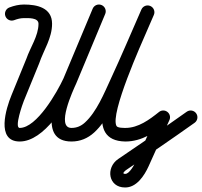

<svg xmlns="http://www.w3.org/2000/svg" viewBox="-25 -595 892 848"><path d="M37.5 -505.9C37.5 -505.9 37.5 -505.9 37.5 -505.9C52 -511.3 65.5 -515 81 -515C99.7 -515 145 -517.7 145 -490C145 -436.6 108.6 -385.6 91.6 -335.7C91.6 -335.7 91.8 -336.1 91.9 -336.5C92.1 -336.9 92.2 -337.4 92.2 -337.3C69.9 -282.7 47.6 -228 25.2 -173.3C25.2 -173.3 25.2 -173.4 25.2 -173.4C25.2 -173.4 25.3 -173.4 25.3 -173.4C2.6 -118.3 -44.6 30 62 30C170.8 30 270 -137.3 310.2 -224.4C310.2 -224.4 310.3 -224.7 310.5 -224.9C310.6 -225.2 310.7 -225.4 310.7 -225.4C353.7 -328.1 396.7 -430.7 439.7 -533.4C446.1 -548.7 438.9 -566.3 423.6 -572.7C408.3 -579.1 390.7 -571.9 384.3 -556.6C341.3 -453.9 298.3 -351.3 255.3 -248.6C255.3 -248.6 255.4 -248.8 255.5 -249.1C255.7 -249.3 255.8 -249.6 255.8 -249.6C227.8 -189 137.8 -30 62 -30C36.9 -30 75.3 -137.4 80.7 -150.6C80.7 -150.6 80.8 -150.6 80.8 -150.6C80.8 -150.6 80.8 -150.7 80.8 -150.7C103.1 -205.3 125.4 -260 147.8 -314.7C147.8 -314.7 147.9 -315.1 148.1 -315.5C148.2 -315.9 148.4 -316.3 148.4 -316.3C168.1 -374.1 205 -426.6 205 -490C205 -561.4 138.1 -575 81 -575C58.2 -575 37.6 -570 16.5 -562.1C1 -556.3 -6.9 -539 -1.1 -523.5C4.7 -508 22 -500.1 37.5 -505.9ZM384.3 -556.5C384.3 -556.5 384.3 -556.5 384.3 -556.5C341.6 -454.2 299 -351.9 256.3 -249.5C256.3 -249.5 256.4 -249.8 256.5 -250C256.6 -250.2 256.7 -250.4 256.7 -250.4C223.2 -176.9 138.7 30 290.8 30C329.2 30 362.6 16 390.8 -9.7C448.9 -62.7 485.4 -149.4 517.9 -219.4C565.3 -321.7 609.2 -425.7 654.5 -529C661.1 -544.1 654.2 -561.8 639 -568.5C623.9 -575.1 606.2 -568.2 599.5 -553C554.4 -450.1 510.7 -346.5 463.4 -244.6C434.7 -182.6 401.8 -101.2 350.3 -54C333.2 -38.3 314.1 -30 290.8 -30C220.5 -30 298 -196.4 311.3 -225.6C311.3 -225.6 311.4 -225.8 311.5 -226C311.6 -226.2 311.7 -226.5 311.7 -226.5C354.4 -328.8 397 -431.1 439.7 -533.5C446.1 -548.7 438.8 -566.3 423.5 -572.7C408.3 -579.1 390.7 -571.8 384.3 -556.5ZM599.5 -552.9C599.5 -552.9 599.5 -553.1 599.5 -553C563.3 -470.4 527.7 -387.4 494.9 -303.4C458.7 -210.5 343.2 27.2 528.5 30C528.5 30 528.7 30 528.8 30C528.9 30 529 30 529 30C600.9 30 660.7 -10.4 714.7 -53.6C727.7 -63.9 729.8 -82.8 719.4 -95.7C709.1 -108.7 690.2 -110.8 677.3 -100.4C634.9 -66.5 585.8 -30 529 -30C529 -30 529.1 -30 529.2 -30C529.3 -30 529.5 -30 529.5 -30C521.5 -30.1 494.5 -29.6 489.6 -38.6C459.7 -92.3 601.4 -406.2 623.4 -457.4C634 -481.8 644.2 -505.4 654.5 -529.1C661.1 -544.3 654.1 -561.9 638.9 -568.5C623.7 -575.1 606.1 -568.1 599.5 -552.9ZM668.7 -89.3C668.7 -89.3 668.7 -89.3 668.7 -89.3C638 -21.3 607.3 46.7 576.7 114.7C576.7 114.7 576.7 114.6 576.7 114.6C576.7 114.6 576.7 114.6 576.7 114.6C570.1 129.2 547.4 173.6 527.9 173C527.9 173 527.7 173 527.4 173C527.2 173 527 173 527 173C510.5 173 528.4 158.5 530.9 156.8C530.9 156.8 530.9 156.8 530.9 156.8C530.8 156.8 530.8 156.8 530.8 156.8C632.6 87.9 734.3 18.7 834.4 -52.6C847.9 -62.2 851 -80.9 841.4 -94.4C831.8 -107.9 813.1 -111 799.6 -101.4C799.6 -101.4 799.6 -101.4 799.6 -101.4C699.9 -30.4 598.5 38.5 497.2 107.2C497.2 107.2 497.2 107.2 497.1 107.2C497.1 107.2 497.1 107.2 497.1 107.2C440.6 145.7 453.4 233 527 233C527 233 526.8 233 526.6 233C526.3 233 526.1 233 526.1 233C577.7 234.5 612.5 180.8 631.3 139.4C631.3 139.4 631.3 139.4 631.3 139.4C631.3 139.4 631.3 139.3 631.3 139.3C662 71.3 692.7 3.3 723.3 -64.7C730.2 -79.8 723.4 -97.5 708.3 -104.3C693.2 -111.2 675.5 -104.4 668.7 -89.3Z"/></svg>

Font: FRB American Cursive
Style: Bold Italic
Weight: 700
Italic angle: -25°
Version: Version 2.0;Modular Font Editor K font №1